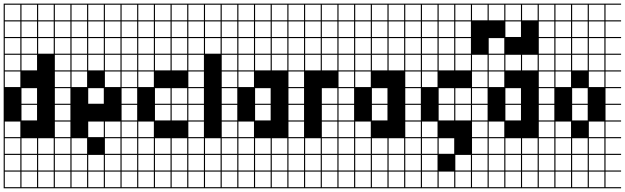

<svg xmlns="http://www.w3.org/2000/svg" viewBox="-20 -747 3404 1046"><path d="M272.7 -636.4V-721.2H187.9V-636.4ZM272.7 -545.5V-630.3H187.9V-545.5ZM181.8 -545.5V-630.3H97V-545.5ZM90.9 -545.5V-630.3H6.1V-545.5ZM272.7 -454.5V-539.4H187.9V-454.5ZM181.8 -454.5V-539.4H97V-454.5ZM90.9 -454.5V-539.4H6.1V-454.5ZM181.8 -363.6V-448.5H97V-363.6ZM90.9 -363.6V-448.5H6.1V-363.6ZM90.9 -272.7V-357.6H6.1V-272.7ZM181.8 -181.8V-266.7H97V-181.8ZM181.8 -90.9V-175.8H97V-90.9ZM90.9 0V-84.8H6.1V0ZM272.7 90.9V6.1H187.9V90.9ZM181.8 90.9V6.1H97V90.9ZM90.9 90.9V6.1H6.1V90.9ZM272.7 272.7V187.9H187.9V272.7ZM90.9 -636.4V-721.2H6.1V-636.4ZM181.8 -636.4V-721.2H97V-636.4ZM90.9 97H6.1V181.8H90.9ZM181.8 97H97V181.8H181.8ZM272.7 181.8V97H187.9V181.8ZM181.8 272.7V187.9H97V272.7ZM90.9 272.7V187.9H6.1V272.7ZM363.6 278.8H0V-727.3H363.6V-721.2H278.8V-636.4H363.6V-630.3H278.8V-545.5H363.6V-539.4H278.8V-454.5H363.6V-448.5H278.8V-363.6H363.6V-357.6H278.8V-272.7H363.6V-266.7H278.8V-181.8H363.6V-175.8H278.8V-90.9H363.6V-84.8H278.8V0H363.6V6.1H278.8V90.9H363.6V97H278.8V181.8H363.6V187.9H278.8V272.7H363.6Z M727.3 278.8H363.6V187.9H369.7V272.7H454.5V187.9H460.6V272.7H545.5V187.9H551.5V272.7H636.4V187.9H363.6V-727.3H727.3V-721.2H642.4V-636.4H727.3V-630.3H642.4V-545.5H727.3V-539.4H642.4V-454.5H727.3V-448.5H642.4V-363.6H727.3V-357.6H642.4V-272.7H727.3V-266.7H642.4V-181.8H727.3V-175.8H642.4V-90.9H727.3V-84.8H642.4V0H727.3V6.1H642.4V90.9H727.3V97H642.4V181.8H727.3V187.9H642.4V272.7H727.3ZM460.6 -636.4H545.5V-721.2H460.6ZM551.5 -636.4H636.4V-721.2H551.5ZM369.7 -636.4H454.5V-721.2H369.7ZM551.5 -545.5H636.4V-630.3H551.5ZM369.7 -545.5H454.5V-630.3H369.7ZM460.6 -545.5H545.5V-630.3H460.6ZM551.5 -454.5H636.4V-539.4H551.5ZM369.7 -454.5H454.5V-539.4H369.7ZM460.6 -454.5H545.5V-539.4H460.6ZM551.5 -363.6H636.4V-448.5H551.5ZM369.7 -363.6H454.5V-448.5H369.7ZM460.6 -363.6H545.5V-448.5H460.6ZM369.7 -272.7H454.5V-357.6H369.7ZM551.5 -272.7H636.4V-357.6H551.5ZM460.6 -181.8H545.5V-266.7H460.6ZM460.6 0H545.5V-84.8H460.6ZM551.5 0H636.4V-84.8H551.5ZM551.5 90.9H636.4V6.1H551.5ZM369.7 90.9H454.5V6.1H369.7ZM460.6 181.8H545.5V97H460.6ZM369.7 181.8H454.5V97H369.7ZM636.4 97H551.5V181.8H636.4Z M1090.9 278.8H727.3V187.9H733.3V272.7H818.2V187.9H824.2V272.7H909.1V187.9H915.2V272.7H1000V187.9H727.3V-727.3H1090.9V-721.2H1006.1V-636.4H1090.9V-630.3H1006.1V-545.5H1090.9V-539.4H1006.1V-454.5H1090.9V-448.5H1006.1V-363.6H1090.9V-357.6H1006.1V-272.7H1090.9V-266.7H1006.1V-181.8H1090.9V-175.8H1006.1V-90.9H1090.9V-84.8H1006.1V0H1090.9V6.1H1006.1V90.9H1090.9V97H1006.1V181.8H1090.9V187.9H1006.1V272.7H1090.9ZM915.2 -636.4H1000V-721.2H915.2ZM824.2 -636.4H909.1V-721.2H824.2ZM733.3 -636.4H818.2V-721.2H733.3ZM824.2 -545.5H909.1V-630.3H824.2ZM915.2 -545.5H1000V-630.3H915.2ZM733.3 -545.5H818.2V-630.3H733.3ZM915.2 -454.5H1000V-539.4H915.2ZM824.2 -454.5H909.1V-539.4H824.2ZM733.3 -454.5H818.2V-539.4H733.3ZM915.2 -363.6H1000V-448.5H915.2ZM733.3 -363.6H818.2V-448.5H733.3ZM824.2 -363.6H909.1V-448.5H824.2ZM733.3 -272.7H818.2V-357.6H733.3ZM824.2 -181.8H909.1V-266.7H824.2ZM915.2 -181.8H1000V-266.7H915.2ZM824.2 -90.9H909.1V-175.8H824.2ZM915.2 -90.9H1000V-175.8H915.2ZM733.3 0H818.2V-84.8H733.3ZM824.2 90.9H909.1V6.1H824.2ZM915.2 90.9H1000V6.1H915.2ZM733.3 90.9H818.2V6.1H733.3ZM824.2 181.8H909.1V97H824.2ZM733.3 181.8H818.2V97H733.3ZM1000 97H915.2V181.8H1000Z M1090.9 278.8V187.9H1097V272.7H1181.8V187.9H1090.9V-727.3H1272.7V-721.2H1187.9V-636.4H1272.7V-630.3H1187.9V-545.5H1272.7V-539.4H1187.9V-454.5H1272.7V-448.5H1187.9V-363.6H1272.7V-357.6H1187.9V-272.7H1272.7V-266.7H1187.9V-181.8H1272.7V-175.8H1187.9V-90.9H1272.7V-84.8H1187.9V0H1272.7V6.1H1187.9V90.9H1272.7V97H1187.9V181.8H1272.7V187.9H1187.9V272.7H1272.7V278.8ZM1181.8 -636.4V-721.2H1097V-636.4ZM1097 -545.5H1181.8V-630.3H1097ZM1097 -454.5H1181.8V-539.4H1097ZM1097 90.9H1181.8V6.1H1097ZM1097 181.8H1181.8V97H1097Z M1636.4 278.8H1272.7V187.9H1278.8V272.7H1363.6V187.9H1369.7V272.7H1454.5V187.9H1460.6V272.7H1545.5V187.9H1272.7V-727.3H1636.4V-721.2H1551.5V-636.4H1636.4V-630.3H1551.5V-545.5H1636.4V-539.4H1551.5V-454.5H1636.4V-448.5H1551.5V-363.6H1636.4V-357.6H1551.5V-272.7H1636.4V-266.7H1551.5V-181.8H1636.4V-175.8H1551.5V-90.9H1636.4V-84.8H1551.5V0H1636.4V6.1H1551.5V90.9H1636.4V97H1551.5V181.8H1636.4V187.9H1551.5V272.7H1636.4ZM1369.7 -636.4H1454.5V-721.2H1369.7ZM1460.6 -636.4H1545.5V-721.2H1460.6ZM1278.8 -636.4H1363.6V-721.2H1278.8ZM1460.6 -545.5H1545.5V-630.3H1460.6ZM1369.7 -545.5H1454.5V-630.3H1369.7ZM1278.8 -545.5H1363.6V-630.3H1278.8ZM1460.6 -454.5H1545.5V-539.4H1460.6ZM1369.7 -454.5H1454.5V-539.4H1369.7ZM1278.8 -454.5H1363.6V-539.4H1278.8ZM1460.6 -363.6H1545.5V-448.5H1460.6ZM1278.8 -363.6H1363.6V-448.5H1278.8ZM1369.7 -363.6H1454.5V-448.5H1369.7ZM1278.8 -272.7H1363.6V-357.6H1278.8ZM1369.7 -181.8H1454.5V-266.7H1369.7ZM1369.7 -90.9H1454.5V-175.8H1369.7ZM1278.8 0H1363.6V-84.8H1278.8ZM1369.7 90.9H1454.5V6.1H1369.7ZM1460.6 90.9H1545.5V6.1H1460.6ZM1278.8 90.9H1363.6V6.1H1278.8ZM1369.7 181.8H1454.5V97H1369.7ZM1278.8 181.8H1363.6V97H1278.8ZM1545.5 97H1460.6V181.8H1545.5Z M1909.1 278.8H1636.4V187.9H1642.4V272.7H1727.3V187.9H1733.3V272.7H1818.2V187.9H1636.4V-727.3H1909.1V-721.2H1824.2V-636.4H1909.1V-630.3H1824.2V-545.5H1909.1V-539.4H1824.2V-454.5H1909.1V-448.5H1824.2V-363.6H1909.1V-357.6H1824.2V-272.7H1909.1V-266.7H1824.2V-181.8H1909.1V-175.8H1824.2V-90.9H1909.1V-84.8H1824.2V0H1909.1V6.1H1824.2V90.9H1909.1V97H1824.2V181.8H1909.1V187.9H1824.2V272.7H1909.1ZM1727.3 -636.4V-721.2H1642.4V-636.4ZM1733.3 -636.4H1818.2V-721.2H1733.3ZM1642.4 -545.5H1727.3V-630.3H1642.4ZM1733.3 -545.5H1818.2V-630.3H1733.3ZM1642.4 -454.5H1727.3V-539.4H1642.4ZM1733.3 -454.5H1818.2V-539.4H1733.3ZM1642.4 -363.6H1727.3V-448.5H1642.4ZM1733.3 -363.6H1818.2V-448.5H1733.3ZM1733.3 -181.8H1818.2V-266.7H1733.3ZM1733.3 -90.9H1818.2V-175.8H1733.3ZM1733.3 0H1818.2V-84.8H1733.3ZM1642.4 90.9H1727.3V6.1H1642.4ZM1733.3 90.9H1818.2V6.1H1733.3ZM1642.4 181.8H1727.3V97H1642.4ZM1733.3 181.8H1818.2V97H1733.3Z M2272.7 278.8H1909.1V187.9H1915.2V272.7H2000V187.9H2006.1V272.7H2090.9V187.9H2097V272.7H2181.8V187.9H1909.1V-727.3H2272.7V-721.2H2187.9V-636.4H2272.7V-630.3H2187.9V-545.5H2272.7V-539.4H2187.9V-454.5H2272.7V-448.5H2187.9V-363.6H2272.7V-357.6H2187.9V-272.7H2272.7V-266.7H2187.9V-181.8H2272.7V-175.8H2187.9V-90.9H2272.7V-84.8H2187.9V0H2272.7V6.1H2187.9V90.9H2272.7V97H2187.9V181.8H2272.7V187.9H2187.9V272.7H2272.7ZM2006.1 -636.4H2090.9V-721.2H2006.1ZM2097 -636.4H2181.8V-721.2H2097ZM1915.2 -636.4H2000V-721.2H1915.2ZM2097 -545.5H2181.8V-630.3H2097ZM2006.1 -545.5H2090.9V-630.3H2006.1ZM1915.2 -545.5H2000V-630.3H1915.2ZM2097 -454.5H2181.8V-539.4H2097ZM2006.1 -454.5H2090.9V-539.4H2006.1ZM1915.2 -454.5H2000V-539.4H1915.2ZM2097 -363.6H2181.8V-448.5H2097ZM1915.2 -363.6H2000V-448.5H1915.2ZM2006.1 -363.6H2090.9V-448.5H2006.1ZM1915.2 -272.7H2000V-357.6H1915.2ZM2006.1 -181.8H2090.9V-266.7H2006.1ZM2006.1 -90.9H2090.9V-175.8H2006.1ZM1915.2 0H2000V-84.8H1915.2ZM2006.1 90.9H2090.9V6.1H2006.1ZM2097 90.9H2181.8V6.1H2097ZM1915.2 90.9H2000V6.1H1915.2ZM2006.1 181.8H2090.9V97H2006.1ZM1915.2 181.8H2000V97H1915.2ZM2181.8 97H2097V181.8H2181.8Z M2636.4 278.8H2272.7V187.9H2278.8V272.7H2363.6V187.9H2369.7V272.7H2454.5V187.9H2460.6V272.7H2545.5V187.9H2272.7V-727.3H2636.4V-721.2H2551.5V-636.4H2636.4V-630.3H2551.5V-545.5H2636.4V-539.4H2551.5V-454.5H2636.4V-448.5H2551.5V-363.6H2636.4V-357.6H2551.5V-272.7H2636.4V-266.7H2551.5V-181.8H2636.4V-175.8H2551.5V-90.9H2636.4V-84.8H2551.5V0H2636.4V6.1H2551.5V90.9H2636.4V97H2551.5V181.8H2636.4V187.9H2551.5V272.7H2636.4ZM2460.6 -636.4H2545.5V-721.2H2460.6ZM2369.7 -636.4H2454.5V-721.2H2369.7ZM2278.8 -636.4H2363.6V-721.2H2278.8ZM2369.7 -545.5H2454.5V-630.3H2369.7ZM2460.6 -545.5H2545.5V-630.3H2460.6ZM2278.8 -545.5H2363.6V-630.3H2278.8ZM2460.6 -454.5H2545.5V-539.4H2460.6ZM2369.7 -454.5H2454.5V-539.4H2369.7ZM2278.8 -454.5H2363.6V-539.4H2278.8ZM2460.6 -363.6H2545.5V-448.5H2460.6ZM2278.8 -363.6H2363.6V-448.5H2278.8ZM2369.7 -363.6H2454.5V-448.5H2369.7ZM2278.8 -272.7H2363.6V-357.6H2278.8ZM2369.7 -181.8H2454.5V-266.7H2369.7ZM2460.6 -181.8H2545.5V-266.7H2460.6ZM2369.7 -90.9H2454.5V-175.8H2369.7ZM2460.6 -90.9H2545.5V-175.8H2460.6ZM2278.8 0H2363.6V-84.8H2278.8ZM2369.7 90.9H2454.5V6.1H2369.7ZM2460.6 90.9H2545.5V6.1H2460.6ZM2278.8 90.9H2363.6V6.1H2278.8ZM2369.7 181.8H2454.5V97H2369.7ZM2278.8 181.8H2363.6V97H2278.8ZM2545.5 97H2460.6V181.8H2545.5ZM2454.5 0H2545.5V90.9H2454.5ZM2363.6 90.9H2454.5V181.8H2363.6Z M3000 278.8H2636.4V187.9H2642.4V272.7H2727.3V187.9H2733.3V272.7H2818.2V187.9H2824.2V272.7H2909.1V187.9H2636.4V-727.3H3000V-721.2H2915.2V-636.4H3000V-630.3H2915.2V-545.5H3000V-539.4H2915.2V-454.5H3000V-448.5H2915.2V-363.6H3000V-357.6H2915.2V-272.7H3000V-266.7H2915.2V-181.8H3000V-175.8H2915.2V-90.9H3000V-84.8H2915.2V0H3000V6.1H2915.2V90.9H3000V97H2915.2V181.8H3000V187.9H2915.2V272.7H3000ZM2733.3 -636.4H2818.2V-721.2H2733.3ZM2824.2 -636.4H2909.1V-721.2H2824.2ZM2642.4 -636.4H2727.3V-721.2H2642.4ZM2824.2 -545.5H2909.1V-630.3H2824.2ZM2733.3 -545.5H2818.2V-630.3H2733.3ZM2642.4 -545.5H2727.3V-630.3H2642.4ZM2824.2 -454.5H2909.1V-539.4H2824.2ZM2733.3 -454.5H2818.2V-539.4H2733.3ZM2642.4 -454.5H2727.3V-539.4H2642.4ZM2824.2 -363.6H2909.1V-448.5H2824.2ZM2642.4 -363.6H2727.3V-448.5H2642.4ZM2733.3 -363.6H2818.2V-448.5H2733.3ZM2642.4 -272.7H2727.3V-357.6H2642.4ZM2733.3 -181.8H2818.2V-266.7H2733.3ZM2733.3 -90.9H2818.2V-175.8H2733.3ZM2642.4 0H2727.3V-84.8H2642.4ZM2733.3 90.9H2818.2V6.1H2733.3ZM2824.2 90.9H2909.1V6.1H2824.2ZM2642.4 90.9H2727.3V6.1H2642.4ZM2733.3 181.8H2818.2V97H2733.3ZM2642.4 181.8H2727.3V97H2642.4ZM2909.1 97H2824.2V181.8H2909.1ZM2545.5 -545.5H2636.4V-454.5H2545.5ZM2636.4 -636.4H2727.3V-545.5H2636.4ZM2727.3 -545.5H2818.2V-454.5H2727.3ZM2818.2 -636.4H2909.1V-545.5H2818.2ZM2545.5 -636.4H2636.4V-545.5H2545.5ZM2818.2 -545.5H2909.1V-454.5H2818.2Z M3363.6 278.8H3000V187.9H3006.1V272.7H3090.9V187.9H3000V-727.3H3363.6V-721.2H3278.8V-636.4H3363.6V-630.3H3278.8V-545.5H3363.6V-539.4H3278.8V-454.5H3363.6V-448.5H3278.8V-363.6H3363.6V-357.6H3278.8V-272.7H3363.6V-266.7H3278.8V-181.8H3363.6V-175.8H3278.8V-90.9H3363.6V-84.8H3278.8V0H3363.6V6.1H3278.8V90.9H3363.6V97H3278.8V181.8H3363.6V187.9H3278.8V272.7H3363.6ZM3090.9 -636.4V-721.2H3006.1V-636.4ZM3187.9 -636.4H3272.7V-721.2H3187.9ZM3097 -636.4H3181.8V-721.2H3097ZM3187.9 -545.5H3272.7V-630.3H3187.9ZM3006.1 -545.5H3090.9V-630.3H3006.1ZM3097 -545.5H3181.8V-630.3H3097ZM3097 -454.5H3181.8V-539.4H3097ZM3187.9 -454.5H3272.7V-539.4H3187.9ZM3006.1 -454.5H3090.9V-539.4H3006.1ZM3187.9 -363.6H3272.7V-448.5H3187.9ZM3006.1 -363.6H3090.9V-448.5H3006.1ZM3097 -363.6H3181.8V-448.5H3097ZM3006.1 -272.7H3090.9V-357.6H3006.1ZM3187.9 -272.7H3272.7V-357.6H3187.9ZM3097 -181.8H3181.8V-266.7H3097ZM3097 -90.9H3181.8V-175.8H3097ZM3187.9 0H3272.7V-84.8H3187.9ZM3006.1 0H3090.9V-84.8H3006.1ZM3097 90.9H3181.8V6.1H3097ZM3187.9 90.9H3272.7V6.1H3187.9ZM3006.1 90.9H3090.9V6.1H3006.1ZM3006.1 181.8H3090.9V97H3006.1ZM3097 181.8H3181.8V97H3097ZM3187.9 181.8H3272.7V97H3187.9ZM3181.8 272.7V187.9H3097V272.7ZM3272.7 272.7V187.9H3187.9V272.7Z"/></svg>

Font: Micro 5 Charted
Style: Regular
Weight: 400
Designer: Sarah Cadigan-Fried
Version: Version 1.000; ttfautohint (v1.8.4.7-5d5b)